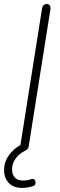

<svg xmlns="http://www.w3.org/2000/svg" viewBox="-39 -731 293 941"><path d="M70 190Q27 190 4 165.5Q-19 141 -19 103Q-19 63 4.5 30Q28 -3 66 -23L62 -4Q61 -9 60.5 -12.5Q60 -16 61 -19L167 -689Q169 -700 174.5 -705.5Q180 -711 190 -711Q200 -711 205 -704.5Q210 -698 208 -685L102 -16Q101 -8 97.5 -2.5Q94 3 87 6Q53 23 36.5 47.5Q20 72 20 99Q20 124 33.5 139Q47 154 75 154Q84 154 93.5 152.5Q103 151 114 147Q123 144 128 147.5Q133 151 134.5 158Q136 165 134 171.5Q132 178 126 180Q113 185 97 187.5Q81 190 70 190Z"/></svg>

Font: Nunito ExtraLight
Style: Italic
Weight: 200
Italic angle: -9°
Designer: Vernon Adams
Foundry: Vernon Adams
Version: Version 3.602